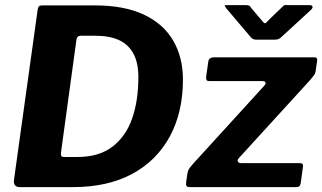

<svg xmlns="http://www.w3.org/2000/svg" viewBox="-20 -764 1315 784"><path d="M59 0Q47 0 41 -8Q35 -16 37 -29L134 -726Q136 -736 140 -739Q144 -742 155 -742H366Q487 -742 567 -704.5Q647 -667 687 -598.5Q727 -530 727 -439Q727 -305 673 -206Q619 -107 519 -53.5Q419 0 278 0H59ZM297 -123Q384 -123 439 -165Q494 -207 519.5 -280Q545 -353 545 -449Q545 -508 524.5 -545.5Q504 -583 465.5 -600.5Q427 -618 370 -618H310Q294 -618 292 -601L229 -141Q228 -132 230.5 -127.5Q233 -123 241 -123ZM757 0Q745 0 742 -4Q739 -8 740 -19L745 -54Q747 -67 752 -74.5Q757 -82 770 -97L1060 -415Q1066 -422 1064 -427.5Q1062 -433 1049 -433H835Q825 -433 823 -438Q821 -443 822 -453L831 -515Q833 -523 839 -526.5Q845 -530 852 -530H1264Q1277 -530 1275 -516L1269 -475Q1268 -465 1262.5 -457.5Q1257 -450 1248 -439L955 -118Q948 -110 951.5 -104Q955 -98 963 -98H1204Q1220 -98 1217 -82L1208 -17Q1207 -10 1203.5 -5Q1200 0 1189 0H757ZM1135 -738Q1141 -744 1145.5 -743.5Q1150 -743 1158 -743H1244Q1254 -743 1256 -737.5Q1258 -732 1250 -724L1126 -610Q1121 -606 1115.5 -604Q1110 -602 1101 -602H1028Q1016 -602 1009.5 -607Q1003 -612 999 -618L904 -730Q899 -737 897.5 -740Q896 -743 904 -743H985Q993 -743 998 -740.5Q1003 -738 1006 -731L1051 -678Q1060 -666 1065 -670Q1070 -674 1080 -685Z"/></svg>

Font: Libre Franklin Thin
Style: Bold Italic
Weight: 700
Italic angle: -8°
Version: Version 3.000